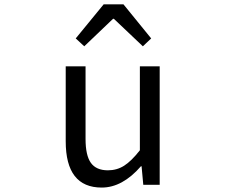

<svg xmlns="http://www.w3.org/2000/svg" viewBox="-20 -847 1040 880"><path d="M446.3 12.7Q281.2 12.7 281.2 -199.2V-543H372.1V-210Q372.1 -134.8 396.5 -100.6Q420.9 -66.4 474.6 -66.4Q515.6 -66.4 548.8 -87.4Q582 -108.4 621.1 -158.2V-543H711.9V0H636.7L628.9 -85H626Q541 12.7 446.3 12.7ZM327.1 -670.9 455.1 -827.1H545.9L672.9 -670.9L634.8 -634.8L502 -760.7H498L366.2 -634.8Z"/></svg>

Font: Gen Shin Gothic Monospace Regular
Style: Regular
Weight: 400
Designer: [Source Han Sans]
Ryoko NISHIZUKA  (kana & ideographs); Paul D. Hunt (Latin, Greek & Cyrillic); Wenlong ZHANG  (bopomofo
Version: Version 1.002.20150607